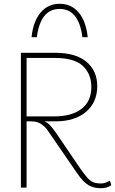

<svg xmlns="http://www.w3.org/2000/svg" viewBox="-20 -988 606 1011"><path d="M559 -36 566 -13Q554 -4 540 -0.5Q526 3 509 3Q475 3 447 -12.5Q419 -28 386 -76L229 -304Q219 -319 198 -334Q177 -349 145 -349H120V0H90V-710H271Q379 -710 435.5 -662.5Q492 -615 492 -534Q492 -450 433.5 -399.5Q375 -349 271 -349H214Q230 -343 244 -328Q258 -313 276 -287L401 -103Q425 -69 440.5 -51.5Q456 -34 472 -28Q488 -22 512 -22Q526 -22 537.5 -26.5Q549 -31 559 -36ZM268 -683H120V-375H263Q358 -375 409.5 -415Q461 -455 461 -530Q461 -599 416 -641Q371 -683 268 -683ZM414 -792Q395 -941 294 -941Q193 -941 174 -792H146Q155 -876 194 -922Q233 -968 294 -968Q356 -968 394.5 -922Q433 -876 442 -792Z"/></svg>

Font: Livvic Thin
Style: Regular
Weight: 250
Designer: Jacques Le Bailly, Baron von Fonthausen
Version: Version 1.001; ttfautohint (v1.8.2)